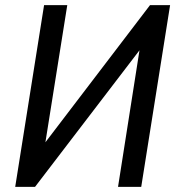

<svg xmlns="http://www.w3.org/2000/svg" viewBox="-20 -725 685 745"><path d="M39 0 151 -705H241L150 -134L125 -132L562 -705H640L528 0H438L528 -573L555 -574L116 0Z"/></svg>

Font: Nunito Sans 10pt Condensed SemiBold
Style: Italic
Weight: 600
Width: 3
Italic angle: -9°
Designer: Vernon Adams
Foundry: Vernon Adams
Version: Version 3.101;gftools[0.9.27]